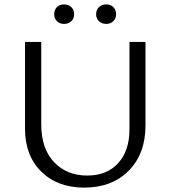

<svg xmlns="http://www.w3.org/2000/svg" viewBox="-20 -849 777 875"><path d="M227 -784Q227 -804 239.5 -816.5Q252 -829 272 -829Q292 -829 305 -816.5Q318 -804 318 -784Q318 -765 305 -752.5Q292 -740 272 -740Q252 -740 239.5 -752.5Q227 -765 227 -784ZM418 -784Q418 -804 431 -816.5Q444 -829 464 -829Q484 -829 496.5 -816.5Q509 -804 509 -784Q509 -765 496.5 -752.5Q484 -740 464 -740Q444 -740 431 -752.5Q418 -765 418 -784ZM364 6Q242 6 168 -67Q94 -140 94 -262V-658H168V-282Q168 -172 226 -110.5Q284 -49 378 -49Q467 -49 518.5 -105.5Q570 -162 570 -259V-658H643V-277Q643 -148 566.5 -71Q490 6 364 6Z"/></svg>

Font: EauTestSC
Style: Regular
Weight: 400
Designer: Christian Thalmann (Catharsis Fonts)
Version: Version 0.001;PS 000.001;hotconv 1.0.88;makeotf.lib2.5.64775